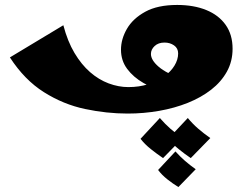

<svg xmlns="http://www.w3.org/2000/svg" viewBox="-20 -452 1000 776"><path d="M496 7Q411 7 323.5 -11.5Q236 -30 157.5 -79.5Q79 -129 20 -220L236 -350Q253 -285 281 -238Q309 -191 344 -160.5Q379 -130 419 -115Q459 -100 499 -100Q542 -100 578.5 -111.5Q615 -123 642.5 -142.5Q670 -162 685 -186.5Q700 -211 700 -236Q700 -257 683.5 -268.5Q667 -280 645 -280Q620 -280 605 -266Q590 -252 590 -234Q590 -209 621.5 -182Q653 -155 714 -135L649 -78Q601 -93 560 -116.5Q519 -140 494 -173.5Q469 -207 469 -251Q469 -294 493 -335.5Q517 -377 567 -404.5Q617 -432 696 -432Q763 -432 813.5 -411.5Q864 -391 892 -351.5Q920 -312 920 -255Q920 -204 897 -162.5Q874 -121 833.5 -89.5Q793 -58 739.5 -36.5Q686 -15 623.5 -4Q561 7 496 7ZM701 304Q678 290 656 272.5Q634 255 619 235L689 160Q708 181 727.5 198Q747 215 771 232ZM639 187Q614 170 589.5 150.5Q565 131 548 109L626 25Q647 49 668.5 68Q690 87 718 106ZM751 187Q726 170 702 150.5Q678 131 660 109L739 25Q759 49 781 68Q803 87 830 106Z"/></svg>

Font: Marhey Light
Style: Bold
Weight: 700
Version: Version 1.000